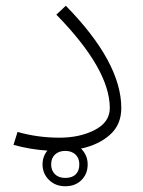

<svg xmlns="http://www.w3.org/2000/svg" viewBox="-20 -512 498 668"><path d="M262 5Q285 28 285 60Q285 93 263.5 114.5Q242 136 207 136Q173 136 150.5 114Q128 92 128 60Q128 32 145 12Q84 8 27 -8L41 -53Q111 -33 187 -33Q258 -33 310 -60Q362 -87 362 -136Q362 -271 176 -461L209 -492Q402 -295 402 -136Q402 -78 362.5 -43Q323 -8 262 5ZM256 60Q256 38 242.5 25.5Q229 13 207 13Q185 13 171.5 25.5Q158 38 158 60Q158 81 171 94Q184 107 207 107Q231 107 243.5 94.5Q256 82 256 60Z"/></svg>

Font: FiraGO ExtraLight
Style: Regular
Weight: 200
Designer: bBox Type
Foundry: bBox Type GmbH
Version: Version 1.001